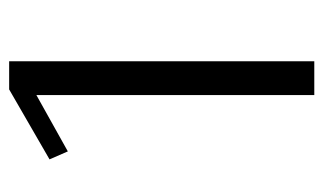

<svg xmlns="http://www.w3.org/2000/svg" viewBox="-160 -530 690 409"><g transform="rotate(-90 184.5 -325.0)"><path d="M187 0V-592L67 -525L50 -564L199 -650H259V0Z"/></g></svg>

Font: Arsenal
Style: Regular
Weight: 400
Designer: Andrij Shevchenko
Foundry: Stairsfor
Version: Version 2.001;PS 002.001;hotconv 1.0.88;makeotf.lib2.5.64775